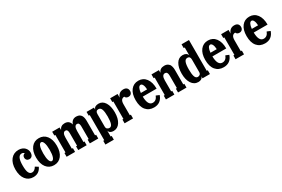

<svg xmlns="http://www.w3.org/2000/svg" viewBox="100 -1900 4793 3269"><g transform="rotate(-30 2496.0 -265.0)"><path d="M247.1 -62Q272.5 -62 294.7 -79.1Q316.9 -96.2 333 -126L391.1 -89.8Q341.8 18.1 226.1 18.1Q132.3 18.1 77.1 -53Q22 -124 22 -247.1Q22 -370.1 79.3 -441.2Q136.7 -512.2 233.9 -512.2Q271.5 -512.2 302.2 -499.8Q333 -487.3 352.3 -467.3Q371.6 -447.3 381.8 -423.1Q392.1 -398.9 392.1 -374Q392.1 -326.7 371.6 -303.7Q351.1 -280.8 320.8 -280.8Q289.6 -280.8 270.8 -299.1Q252 -317.4 252 -349.1Q252 -373.5 264.9 -389.2Q277.8 -404.8 300.8 -410.2Q287.6 -422.4 276.4 -427.2Q265.1 -432.1 249 -432.1Q163.1 -432.1 163.1 -247.1Q163.1 -192.9 168.9 -155.8Q174.8 -118.7 186.5 -98.6Q198.2 -78.6 212.6 -70.3Q227.1 -62 247.1 -62Z M781.7 -53Q726.6 18.1 632.8 18.1Q539.1 18.1 483.9 -53Q428.7 -124 428.7 -247.1Q428.7 -370.1 483.9 -441.2Q539.1 -512.2 632.8 -512.2Q726.6 -512.2 781.7 -441.2Q836.9 -370.1 836.9 -247.1Q836.9 -124 781.7 -53ZM586.9 -109.4Q604 -62 632.8 -62Q661.6 -62 678.7 -109.4Q695.8 -156.7 695.8 -247.1Q695.8 -337.4 678.7 -384.8Q661.6 -432.1 632.8 -432.1Q604 -432.1 586.9 -384.8Q569.8 -337.4 569.8 -247.1Q569.8 -156.7 586.9 -109.4Z M1488.3 -347.2V-74.2H1508.3V0H1342.3V-74.2H1362.3V-298.8Q1362.3 -314.5 1362.1 -322.8Q1361.8 -331.1 1360.6 -344.5Q1359.4 -357.9 1356.7 -365.2Q1354 -372.6 1349.1 -380.6Q1344.2 -388.7 1336.2 -392.3Q1328.1 -396 1317.4 -396Q1260.3 -396 1260.3 -289.1V-74.2H1280.3V0H1114.3V-74.2H1134.3V-298.8Q1134.3 -314.5 1134 -322.8Q1133.8 -331.1 1132.6 -344.5Q1131.3 -357.9 1128.7 -365.2Q1126 -372.6 1121.1 -380.6Q1116.2 -388.7 1108.2 -392.3Q1100.1 -396 1089.4 -396Q1032.2 -396 1032.2 -289.1V-74.2H1052.2V0H886.2V-74.2H906.2V-418H886.2V-492.2H1032.2V-441.9Q1062.5 -512.2 1140.6 -512.2Q1231 -512.2 1253.4 -422.9Q1281.2 -512.2 1368.2 -512.2Q1387.7 -512.2 1404.1 -507.8Q1420.4 -503.4 1431.9 -497.1Q1443.4 -490.7 1452.6 -480Q1461.9 -469.2 1467.8 -459.5Q1473.6 -449.7 1477.8 -435.5Q1481.9 -421.4 1483.9 -411.4Q1485.8 -401.4 1486.8 -387Q1487.8 -372.6 1488 -365.7Q1488.3 -358.9 1488.3 -347.2Z M1728 149.9H1562V76.2H1582V-418H1562V-492.2H1708V-452.1Q1726.6 -512.2 1807.1 -512.2Q1885.7 -512.2 1930.9 -439.2Q1976.1 -366.2 1976.1 -246.1Q1976.1 -126 1928.7 -53Q1881.3 20 1799.3 20Q1764.2 20 1739.3 5.1Q1714.4 -9.8 1708 -41V76.2H1728ZM1764.2 -60.1Q1801.8 -60.1 1818.4 -106Q1835 -151.9 1835 -246.1Q1835 -340.8 1817.4 -386.5Q1799.8 -432.1 1758.3 -432.1Q1704.1 -432.1 1704.1 -367.2V-123Q1704.1 -89.4 1722.2 -74.7Q1740.2 -60.1 1764.2 -60.1Z M2293 -512.2Q2339.4 -512.2 2361.1 -489.5Q2382.8 -466.8 2382.8 -432.1Q2382.8 -397.5 2363.3 -377.2Q2343.8 -356.9 2311 -356.9Q2285.6 -356.9 2269 -367.9Q2252.4 -378.9 2247.1 -396Q2209 -394.5 2190.4 -368.7Q2171.9 -342.8 2171.9 -289.1V-74.2H2191.9V0H2025.9V-74.2H2045.9V-418H2025.9V-492.2H2171.9V-420.9Q2204.1 -512.2 2293 -512.2Z M2618.7 -62Q2689.9 -62 2720.7 -145L2784.7 -118.2Q2736.8 18.1 2598.6 18.1Q2499 18.1 2441.9 -50.3Q2384.8 -118.7 2384.8 -247.1Q2384.8 -370.1 2439.9 -441.2Q2495.1 -512.2 2588.9 -512.2Q2682.6 -512.2 2737.8 -439Q2793 -365.7 2793 -238.8H2521Q2523.9 -62 2618.7 -62ZM2588.9 -432.1Q2562.5 -432.1 2545.9 -400.1Q2529.3 -368.2 2523.9 -309.1H2647Q2644 -368.2 2627.9 -400.1Q2611.8 -432.1 2588.9 -432.1Z M3222.7 -347.2V-74.2H3242.7V0H3076.7V-74.2H3096.7V-298.8Q3096.7 -314 3096.4 -322.3Q3096.2 -330.6 3094.7 -344Q3093.3 -357.4 3090.1 -365Q3086.9 -372.6 3081.5 -380.6Q3076.2 -388.7 3067.4 -392.3Q3058.6 -396 3046.4 -396Q2984.4 -396 2984.4 -289.1V-74.2H3004.4V0H2838.4V-74.2H2858.4V-418H2838.4V-492.2H2984.4V-440.9Q3015.1 -512.2 3097.7 -512.2Q3120.1 -512.2 3138.7 -507.3Q3157.2 -502.4 3169.9 -492.9Q3182.6 -483.4 3192.1 -472.9Q3201.7 -462.4 3207 -447.3Q3212.4 -432.1 3215.8 -420.7Q3219.2 -409.2 3220.7 -392.8Q3222.2 -376.5 3222.4 -368.4Q3222.7 -360.4 3222.7 -347.2Z M3467.3 20Q3385.3 20 3337.6 -53Q3290 -126 3290 -246.1Q3290 -366.2 3335.2 -439.2Q3380.4 -512.2 3459 -512.2Q3539.6 -512.2 3558.1 -452.1V-606H3538.1V-680.2H3684.1V-74.2H3704.1V0H3558.1V-41Q3551.8 -9.8 3526.9 5.1Q3502 20 3467.3 20ZM3502 -60.1Q3525.9 -60.1 3543.9 -74.7Q3562 -89.4 3562 -123V-367.2Q3562 -432.1 3508.3 -432.1Q3466.8 -432.1 3449 -386.5Q3431.2 -340.8 3431.2 -246.1Q3431.2 -151.9 3447.8 -106Q3464.4 -60.1 3502 -60.1Z M3987.8 -62Q4059.1 -62 4089.8 -145L4153.8 -118.2Q4106 18.1 3967.8 18.1Q3868.2 18.1 3811 -50.3Q3753.9 -118.7 3753.9 -247.1Q3753.9 -370.1 3809.1 -441.2Q3864.3 -512.2 3958 -512.2Q4051.8 -512.2 4106.9 -439Q4162.1 -365.7 4162.1 -238.8H3890.1Q3893.1 -62 3987.8 -62ZM3958 -432.1Q3931.6 -432.1 3915 -400.1Q3898.4 -368.2 3893.1 -309.1H4016.1Q4013.2 -368.2 3997.1 -400.1Q3981 -432.1 3958 -432.1Z M4474.6 -512.2Q4521 -512.2 4542.7 -489.5Q4564.5 -466.8 4564.5 -432.1Q4564.5 -397.5 4544.9 -377.2Q4525.4 -356.9 4492.7 -356.9Q4467.3 -356.9 4450.7 -367.9Q4434.1 -378.9 4428.7 -396Q4390.6 -394.5 4372.1 -368.7Q4353.5 -342.8 4353.5 -289.1V-74.2H4373.5V0H4207.5V-74.2H4227.5V-418H4207.5V-492.2H4353.5V-420.9Q4385.7 -512.2 4474.6 -512.2Z M4800.3 -62Q4871.6 -62 4902.3 -145L4966.3 -118.2Q4918.5 18.1 4780.3 18.1Q4680.7 18.1 4623.5 -50.3Q4566.4 -118.7 4566.4 -247.1Q4566.4 -370.1 4621.6 -441.2Q4676.8 -512.2 4770.5 -512.2Q4864.3 -512.2 4919.4 -439Q4974.6 -365.7 4974.6 -238.8H4702.6Q4705.6 -62 4800.3 -62ZM4770.5 -432.1Q4744.1 -432.1 4727.5 -400.1Q4710.9 -368.2 4705.6 -309.1H4828.6Q4825.7 -368.2 4809.6 -400.1Q4793.5 -432.1 4770.5 -432.1Z"/></g></svg>

Font: Margherita Black
Style: Regular
Weight: 900
Designer: James Puckett
Foundry: Dunwich Type Founders
Version: Version 1.008;hotconv 1.0.109;makeotfexe 2.5.65596